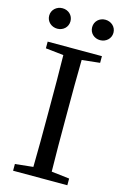

<svg xmlns="http://www.w3.org/2000/svg" viewBox="-138 -992 682 1053"><g transform="rotate(15 203.0 -465.5)"><path d="M141 -873C141 -907 114 -931 81 -931C48 -931 20 -907 20 -873C20 -839 48 -815 81 -815C114 -815 141 -839 141 -873ZM357 -733H49V-695L151 -684C153 -588 153 -491 153 -393V-339C153 -241 153 -145 151 -49L49 -38V0H357V-38L255 -50C253 -146 253 -243 253 -339V-393C253 -491 253 -589 255 -684L357 -695ZM324 -931C291 -931 264 -907 264 -873C264 -839 291 -815 324 -815C357 -815 385 -839 385 -873C385 -907 357 -931 324 -931Z"/></g></svg>

Font: Noto Serif CJK JP Medium
Style: Regular
Weight: 500
Designer: Ryoko NISHIZUKA 西塚涼子 (kana & ideographs); Frank Grießhammer (Latin, Greek & Cyrillic); Wenlong ZHANG 张文龙 (bopomofo); San
Foundry: Adobe Systems Incorporated
Version: Version 1.000;PS 1;hotconv 16.6.53;makeotf.lib2.5.65590